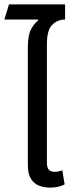

<svg xmlns="http://www.w3.org/2000/svg" viewBox="-25 -846 331 876"><path d="M203 10Q176 10 153 1Q130 -8 116 -30.5Q102 -53 102 -94V-628Q102 -684 116 -711Q130 -738 149 -753L148 -757H-5L16 -826H272V-757Q238 -757 213.5 -733Q189 -709 189 -645V-105Q189 -82 197.5 -72Q206 -62 226 -62Q241 -62 259 -69L270 -5Q253 4 236 7Q219 10 203 10Z"/></svg>

Font: Noto Sans Thai SemCond
Style: Regular
Weight: 400
Width: 4
Designer: Monotype Design Team
Foundry: Monotype Imaging Inc.
Version: Version 2.002; ttfautohint (v1.8.4.7-5d5b)